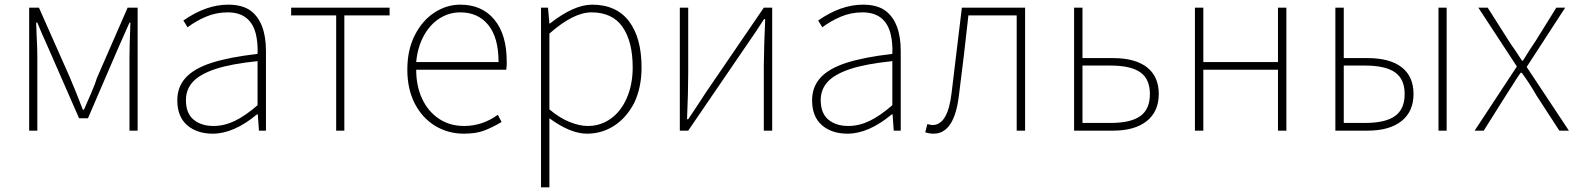

<svg xmlns="http://www.w3.org/2000/svg" viewBox="-20 -560 6760 823"><path d="M105 -527H147L280 -227L308 -159L335 -90H340L370 -159Q388 -200 396 -227L527 -527H570V0H535V-318Q535 -359 539 -463H535L488 -357L357 -53H319L186 -357Q159 -416 140 -463H135L137 -407Q140 -356 140 -318V0H105Z M740 -130Q740 -188 776.5 -227.5Q813 -267 888 -291Q963 -315 1084 -329Q1086 -374 1077 -413Q1054 -507 956 -507Q906 -507 862 -488Q818 -469 784 -443L766 -472Q863 -540 958 -540Q1020 -540 1056 -513Q1120 -463 1120 -341V0H1090L1085 -70H1082Q982 13 892 13Q824 13 782 -23.5Q740 -60 740 -130ZM1084 -109V-298Q969 -286 903 -264Q837 -242 807 -209.5Q777 -177 777 -131Q777 -74 810 -47Q843 -20 895 -20Q941 -20 986 -41.5Q1031 -63 1084 -109Z M1421 -494H1228V-527H1650V-494H1456V0H1421Z M1846 -20Q1790 -54 1758 -116Q1726 -178 1726 -262Q1726 -346 1758 -409Q1790 -472 1842 -506Q1894 -540 1953 -540Q2046 -540 2099 -476Q2152 -412 2152 -297V-281Q2152 -275 2150 -261H1764Q1764 -191 1789.5 -136.5Q1815 -82 1861.5 -51Q1908 -20 1969 -20Q2048 -20 2114 -68L2130 -37Q2089 -13 2054.5 0Q2020 13 1967 13Q1902 13 1846 -20ZM1953 -507Q1905 -507 1864 -481Q1823 -455 1796.5 -406.5Q1770 -358 1764 -294H2117Q2117 -399 2073 -453Q2029 -507 1953 -507Z M2299 -527H2329L2335 -459H2337Q2440 -540 2518 -540Q2622 -540 2676 -469Q2730 -398 2730 -271Q2730 -184 2698 -118Q2665 -55 2612.5 -21Q2560 13 2496 13Q2425 13 2335 -53V46V243H2299ZM2692 -271Q2692 -382 2648.5 -444.5Q2605 -507 2515 -507Q2438 -507 2335 -416V-91Q2379 -54 2422 -37Q2465 -20 2499 -20Q2555 -20 2599 -52Q2643 -84 2667.5 -141.5Q2692 -199 2692 -271Z M2894 -527H2930V-249Q2930 -167 2925 -49H2930Q2962 -96 3006 -164L3254 -527H3290V0H3254V-277Q3254 -303 3256 -373L3260 -478H3255Q3222 -426 3178 -363L2930 0H2894Z M3461 -130Q3461 -188 3497.5 -227.5Q3534 -267 3609 -291Q3684 -315 3805 -329Q3807 -374 3798 -413Q3775 -507 3677 -507Q3627 -507 3583 -488Q3539 -469 3505 -443L3487 -472Q3584 -540 3679 -540Q3741 -540 3777 -513Q3841 -463 3841 -341V0H3811L3806 -70H3803Q3703 13 3613 13Q3545 13 3503 -23.5Q3461 -60 3461 -130ZM3805 -109V-298Q3690 -286 3624 -264Q3558 -242 3528 -209.5Q3498 -177 3498 -131Q3498 -74 3531 -47Q3564 -20 3616 -20Q3662 -20 3707 -41.5Q3752 -63 3805 -109Z M3946 7 3955 -28 3965 -26Q3971 -24 3977 -24Q4043 -24 4059 -162L4081 -345L4103 -527H4374V0H4338V-494H4131Q4125 -445 4112 -326L4091 -156Q4072 13 3982 13Q3963 13 3946 7Z M4584 -527H4620V-311H4751Q4846 -311 4896.5 -271.5Q4947 -232 4947 -157Q4947 -82 4895.5 -41Q4844 0 4751 0H4584ZM4909 -157Q4909 -221 4868 -250Q4827 -279 4740 -279H4620V-33H4740Q4827 -33 4868 -62.5Q4909 -92 4909 -157Z M5102 -527H5138V-294H5458V-527H5494V0H5458V-261H5138V0H5102Z M5704 -527H5740V-311H5842Q5938 -311 5988.5 -271.5Q6039 -232 6039 -157Q6039 -82 5987.5 -41Q5936 0 5842 0H5704ZM6001 -157Q6001 -221 5959.5 -250Q5918 -279 5831 -279H5740V-33H5831Q5918 -33 5959.5 -62.5Q6001 -92 6001 -157ZM6146 -527H6181V0H6146Z M6482 -275 6317 -527H6357L6446 -387Q6455 -372 6475 -344L6504 -300H6508Q6540 -352 6564 -387L6651 -527H6689L6524 -273L6705 0H6664L6566 -151Q6535 -205 6503 -248H6498Q6487 -233 6467 -201L6435 -151L6340 0H6301Z"/></svg>

Font: Merged Yaku Han JP Thin
Style: Regular
Weight: 250
Designer: Ryoko NISHIZUKA 西塚涼子 (kana, bopomofo & ideographs); Paul D. Hunt (Latin, Greek & Cyrillic); Sandoll Communications 산돌커뮤니
Foundry: Adobe
Version: Version 2.004